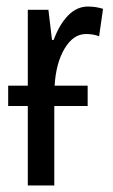

<svg xmlns="http://www.w3.org/2000/svg" viewBox="-20 -567 344 587"><path d="M147 -305H248V-243H146V0H65V-243H5V-305H65V-537H128L139 -445H144Q162 -493 188.5 -520Q215 -547 249 -547Q273 -547 295 -540L283 -456Q266 -463 243 -463Q204 -463 177.5 -418.5Q151 -374 147 -305Z"/></svg>

Font: Noto Sans UI Cond
Style: Regular
Weight: 400
Width: 3
Designer: Monotype Design Team
Foundry: Monotype Imaging Inc.
Version: Version 1.001